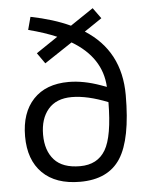

<svg xmlns="http://www.w3.org/2000/svg" viewBox="-53 -786 655 839"><g transform="rotate(-5 274.0 -366.5)"><path d="M342 -643Q496 -545 496 -351.5Q496 -158 442 -74.5Q388 9 265 9Q158 9 100 -48.5Q42 -106 42 -209.5Q42 -313 97 -371.5Q152 -430 252 -430Q317 -430 392 -403L417 -394Q410 -524 280 -601L158 -520L125 -567L220 -631Q166 -654 96 -672L111 -728Q211 -708 284 -674L385 -742L419 -695ZM418 -327Q328 -363 260 -363Q192 -363 156.5 -321.5Q121 -280 121 -210Q121 -140 157.5 -99.5Q194 -59 270.5 -59Q347 -59 382 -118Q417 -177 418 -327Z"/></g></svg>

Font: TitilliumWeb-Regular
Style: Regular
Weight: 400
Version: Version 1.001;PS 57.000;hotconv 1.0.70;makeotf.lib2.5.55311